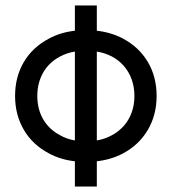

<svg xmlns="http://www.w3.org/2000/svg" viewBox="-20 -580 626 700"><path d="M333 -560V-468Q386 -462 429 -439Q487 -408 519 -354Q551 -300 551 -230Q551 -161 519 -106.5Q487 -52 429 -21Q386 2 333 8V100H253V8Q200 2 158 -21Q99 -52 67 -106.5Q35 -161 35 -230Q35 -300 67 -354Q99 -408 158 -439Q200 -462 253 -468V-560ZM116 -230Q116 -182 137.5 -145Q159 -108 199 -87Q223 -73 253 -68V-392Q223 -387 199 -374Q159 -353 137.5 -315.5Q116 -278 116 -230ZM333 -68Q363 -73 388 -87Q427 -108 448.5 -145Q470 -182 470 -230Q470 -278 448.5 -315.5Q427 -353 388 -374Q363 -387 333 -392Z"/></svg>

Font: Jost
Style: Regular
Weight: 400
Version: Version 3.710